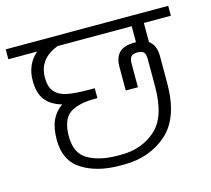

<svg xmlns="http://www.w3.org/2000/svg" viewBox="-101 -742 904 824"><g transform="rotate(-15 351.0 -329.5)"><path d="M592 -590V-505Q622 -484 622 -435V-315Q622 -162 545 -93.5Q468 -25 353 -25H335Q234 -25 167.5 -67Q101 -109 101 -202Q101 -254 116.5 -288Q132 -322 163 -343Q114 -357 90.5 -388Q67 -419 67 -473Q67 -546 118 -590H-10V-634H712V-590ZM538 -590H208Q121 -556 121 -473Q121 -431 140 -409.5Q159 -388 194.5 -381Q230 -374 292 -374H316V-330H305Q228 -330 191.5 -303Q155 -276 155 -202Q155 -126 207 -97.5Q259 -69 335 -69H353Q444 -69 506 -124Q568 -179 568 -315V-435Q568 -457 560.5 -466Q553 -475 532 -475Q512 -475 504 -465.5Q496 -456 496 -435V-330H442V-435Q442 -476 463 -497.5Q484 -519 532 -519H538Z"/></g></svg>

Font: Biryani UltraLight
Style: Regular
Weight: 250
Designer: Dan Reynolds and Mathieu Réguer
Foundry: Dan Reynolds and Mathieu Réguer
Version: Version 1.003; ttfautohint (v1.1) -l 5 -r 5 -G 72 -x 0 -D la